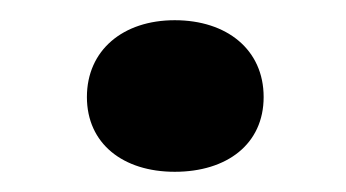

<svg xmlns="http://www.w3.org/2000/svg" viewBox="-20 -165 342 190"><path d="M152.9 5C204.6 5 240.9 -22.4 240.9 -69C240.9 -115.8 204.6 -145 152.9 -145C101.7 -145 66 -115.3 66 -69C66 -22.9 101.7 5 152.9 5Z"/></svg>

Font: Asimov
Style: Wid
Weight: 500
Designer: Google
Version: Version 2.000980; 2014